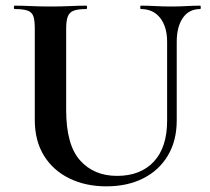

<svg xmlns="http://www.w3.org/2000/svg" viewBox="-20 -645 743 679"><path d="M571 -497Q571 -550 546.5 -581.5Q522 -613 478 -613Q476 -613 476 -619Q476 -625 478 -625Q503 -625 529.5 -623.5Q556 -622 587 -622Q614 -622 640 -623.5Q666 -625 688 -625Q690 -625 690 -619Q690 -613 688 -613Q648 -613 626.5 -581.5Q605 -550 605 -497V-219Q605 -148 574 -95.5Q543 -43 487 -14.5Q431 14 356 14Q283 14 225.5 -14Q168 -42 135.5 -94.5Q103 -147 103 -221V-544Q103 -573 98 -587.5Q93 -602 77.5 -607.5Q62 -613 32 -613Q29 -613 29 -619Q29 -625 32 -625Q58 -625 90 -623.5Q122 -622 158 -622Q196 -622 228 -623.5Q260 -625 285 -625Q288 -625 288 -619Q288 -613 285 -613Q255 -613 240 -607Q225 -601 219.5 -586Q214 -571 214 -542V-256Q214 -133 263 -78Q312 -23 394 -23Q477 -23 524 -73.5Q571 -124 571 -218Z"/></svg>

Font: Cormorant Light
Style: Regular
Weight: 300
Designer: Christian Thalmann (Catharsis Fonts)
Foundry: Catharsis Fonts
Version: Version 4.000